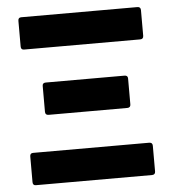

<svg xmlns="http://www.w3.org/2000/svg" viewBox="-49 -701 674 746"><g transform="rotate(-5 288.0 -327.5)"><path d="M61 -529Q49 -529 49 -542V-642Q49 -655 61 -655H514Q527 -655 527 -642V-542Q527 -529 514 -529ZM134 -268Q121 -268 121 -281V-382Q121 -394 134 -394H441Q454 -394 454 -382V-281Q454 -268 441 -268ZM61 0Q49 0 49 -13V-113Q49 -126 61 -126H514Q527 -126 527 -113V-13Q527 0 514 0Z"/></g></svg>

Font: Sofia Sans ExtraBold
Style: Regular
Weight: 800
Designer: Botio Nikoltchev, Ani Petrova
Foundry: lettersoup
Version: Version 4.101; ttfautohint (v1.8.4.7-5d5b)